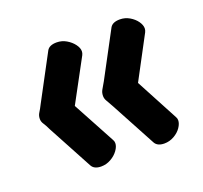

<svg xmlns="http://www.w3.org/2000/svg" viewBox="-81 -573 626 591"><g transform="rotate(-20 232.0 -277.0)"><path d="M364 -74Q341 -74 333 -89L254 -236Q246 -251 241 -259Q236 -267 236 -276Q236 -287 241 -295.5Q246 -304 254 -318L333 -466Q341 -480 365 -480Q382 -480 396.5 -471.5Q411 -463 419.5 -451Q428 -439 428 -428Q428 -422 425 -416L351 -277L425 -138Q428 -133 428 -127Q428 -116 419.5 -103.5Q411 -91 396 -82.5Q381 -74 364 -74ZM157 -74Q134 -74 126 -89L47 -236Q40 -251 34.5 -259Q29 -267 29 -276Q29 -287 34.5 -295.5Q40 -304 47 -318L126 -466Q134 -480 158 -480Q175 -480 189.5 -471.5Q204 -463 213 -451Q222 -439 222 -428Q222 -422 219 -416L144 -277L219 -138Q222 -133 222 -127Q222 -116 213 -103.5Q204 -91 189 -82.5Q174 -74 157 -74Z"/></g></svg>

Font: Dosis SemiBold
Style: Regular
Weight: 600
Designer: EdgarTolentino, PabloImpallari, IginoMarini
Foundry: EdgarTolentino, PabloImpallari, IginoMarini
Version: Version 3.001; ttfautohint (v1.8.2)